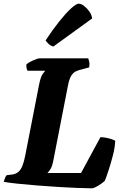

<svg xmlns="http://www.w3.org/2000/svg" viewBox="-31 -1020 656 1040"><path d="M467 0Q436 0 387.5 -2Q339 -4 282 -7.5Q225 -11 168.5 -15.5Q112 -20 64.5 -25Q17 -30 -11 -35Q-8 -46 -3.5 -56.5Q1 -67 5 -71L37 -75Q55 -78 68 -88.5Q81 -99 90 -121Q99 -143 106 -179L180 -558Q189 -605 201 -620.5Q213 -636 214 -637H118Q115 -642 113 -651Q111 -660 112 -671Q119 -678 133.5 -685.5Q148 -693 162.5 -698.5Q177 -704 182 -704H447Q449 -699 452 -686.5Q455 -674 452 -655L404 -642Q391 -639 378 -632.5Q365 -626 354.5 -609Q344 -592 337 -556L258 -151Q252 -120 243 -105Q234 -90 226 -83H408L513 -277Q532 -277 555 -271.5Q578 -266 593 -258Q592 -223 581 -180Q570 -137 557.5 -99Q545 -61 537 -41Q530 -34 516 -24Q502 -14 488 -7Q474 0 467 0ZM258 -768Q243 -772 232 -782.5Q221 -793 216 -801Q254 -859 290 -904Q326 -949 354 -974.5Q382 -1000 395 -1000Q409 -1000 425 -987.5Q441 -975 453.5 -957Q466 -939 468 -920Z"/></svg>

Font: Texturina Medium 12pt Black
Style: Italic
Weight: 900
Italic angle: -11°
Version: Version 1.002